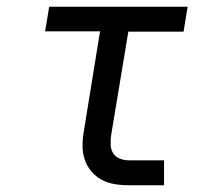

<svg xmlns="http://www.w3.org/2000/svg" viewBox="-20 -550 640 570"><path d="M363 0Q341 0 320 -3.5Q299 -7 281.5 -16.5Q264 -26 251 -41.5Q238 -57 231.5 -76.5Q225 -96 225 -117.5Q225 -139 229 -161L277 -457H114L126 -530H537L525 -456H361L310 -149Q308 -135 308.5 -120.5Q309 -106 316 -95Q323 -84 336 -79Q349 -74 363 -74H467V0Z"/></svg>

Font: Iosevka Curly Slab ExObl
Style: Regular
Weight: 400
Width: 7
Italic angle: -9°
Monospace: yes
Designer: Belleve Invis
Foundry: Belleve Invis
Version: Version 11.1.0; ttfautohint (v1.8.3)